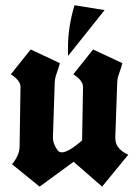

<svg xmlns="http://www.w3.org/2000/svg" viewBox="-20 -712 518 717"><path d="M253.9 -434.6 327.6 -527.3 437 -476.1Q431.6 -456.1 424.6 -437Q417.5 -418 417.5 -397.9L410.6 -199.7Q410.6 -198.2 410.6 -196.8Q410.6 -172.9 425.3 -157.5Q439.9 -142.1 459 -134.3L361.3 -15.1L254.9 -107.9L127.9 -15.1L24.9 -98.6Q53.2 -132.3 53.2 -166L56.6 -387.7Q56.6 -411.1 20.5 -434.6L94.7 -527.3L203.6 -476.1Q198.2 -456.1 191.2 -437Q184.1 -418 184.1 -397.9L177.7 -199.7Q176.8 -176.3 195.3 -150.4Q201.2 -143.1 210.9 -143.1Q235.4 -143.1 286.6 -187.5L290 -387.7Q290 -411.1 253.9 -434.6ZM233.9 -502.9Q233.9 -510.7 233.9 -534.7Q233.9 -612.3 258.3 -692.4L370.6 -674.3Z"/></svg>

Font: UnifrakturCook
Style: Bold
Weight: 700
Designer: j. 'mach' wust
Version: Version 2011-09-01